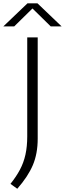

<svg xmlns="http://www.w3.org/2000/svg" viewBox="-62 -965 391 1156"><path d="M42 171.5 1 142Q35.5 99 58 56.8Q80.5 14.5 91.2 -34Q102 -82.5 102 -144V-740H165V-130Q165 -40 135.8 29Q106.5 98 42 171.5ZM-42 -806 103.5 -945H163.5L309 -806H243.5L133.5 -914L23.5 -806Z"/></svg>

Font: Encode Sans Expanded Expanded Light
Style: Regular
Weight: 300
Width: 7
Designer: Multiple Designers
Foundry: Impallari Type
Version: Version 3.000; ttfautohint (v1.8.3) -l 8 -r 50 -G 200 -x 14 